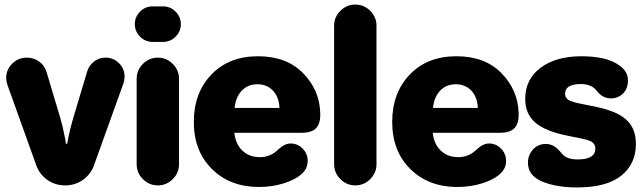

<svg xmlns="http://www.w3.org/2000/svg" viewBox="-20 -806 2826 843"><path d="M139 -81 13 -432Q7 -452 7 -462Q7 -500 33.5 -526.5Q60 -553 98 -553Q129 -553 153 -535Q177 -517 185 -488L245 -287Q255 -254 263 -211Q268 -193 269 -175H275Q279 -199 282 -211Q288 -241 301 -286L363 -493Q371 -519 393 -536Q415 -553 443 -553Q478 -553 502.5 -528.5Q527 -504 527 -469Q527 -455 522 -440L393 -81Q379 -41 344.5 -16.5Q310 8 266 8Q222 8 187.5 -16.5Q153 -41 139 -81Z M650 -622Q618 -622 595 -645Q572 -668 572 -700Q572 -732 595 -755Q618 -778 650 -778H696Q728 -778 751 -755Q774 -732 774 -700Q774 -668 751 -645Q728 -622 696 -622ZM580 -85V-460Q580 -498 607.5 -525.5Q635 -553 673 -553Q711 -553 738.5 -525.5Q766 -498 766 -460V-85Q766 -47 738.5 -19.5Q711 8 673 8Q635 8 607.5 -19.5Q580 -47 580 -85Z M1117 15Q991 15 911 -63.5Q831 -142 831 -271Q831 -398 908 -478.5Q985 -559 1113 -559Q1238 -559 1310.5 -485Q1383 -411 1386 -311Q1388 -266 1369 -244.5Q1350 -223 1304 -223H1009Q1014 -174 1044 -145Q1074 -116 1121 -116Q1168 -116 1202 -150Q1230 -176 1256 -176Q1287 -176 1309 -153.5Q1331 -131 1331 -99Q1331 -64 1301 -39Q1274 -16 1224 -0.5Q1174 15 1117 15ZM1010 -332H1207Q1205 -380 1178.5 -408Q1152 -436 1110 -436Q1068 -436 1041.5 -408Q1015 -380 1010 -332Z M1447 -85V-693Q1447 -731 1474.5 -758.5Q1502 -786 1540 -786Q1578 -786 1605.5 -758.5Q1633 -731 1633 -693V-85Q1633 -47 1605.5 -19.5Q1578 8 1540 8Q1502 8 1474.5 -19.5Q1447 -47 1447 -85Z M1988 15Q1862 15 1782 -63.5Q1702 -142 1702 -271Q1702 -398 1779 -478.5Q1856 -559 1984 -559Q2109 -559 2181.5 -485Q2254 -411 2257 -311Q2259 -266 2240 -244.5Q2221 -223 2175 -223H1880Q1885 -174 1915 -145Q1945 -116 1992 -116Q2039 -116 2073 -150Q2101 -176 2127 -176Q2158 -176 2180 -153.5Q2202 -131 2202 -99Q2202 -64 2172 -39Q2145 -16 2095 -0.5Q2045 15 1988 15ZM1881 -332H2078Q2076 -380 2049.5 -408Q2023 -436 1981 -436Q1939 -436 1912.5 -408Q1886 -380 1881 -332Z M2513 17Q2423 17 2360.5 -9Q2298 -35 2298 -92Q2298 -125 2320 -149.5Q2342 -174 2377 -174Q2411 -174 2439 -141Q2450 -128 2456.5 -122Q2463 -116 2478.5 -111Q2494 -106 2517 -106Q2594 -106 2594 -154Q2594 -170 2582.5 -180Q2571 -190 2536 -197L2468 -211Q2374 -230 2330 -268Q2286 -306 2286 -372Q2286 -458 2353.5 -508.5Q2421 -559 2533 -559Q2584 -559 2628 -549.5Q2672 -540 2704.5 -515Q2737 -490 2737 -453Q2737 -417 2715.5 -395.5Q2694 -374 2662 -374Q2626 -374 2600 -407Q2578 -437 2530 -437Q2461 -437 2461 -394Q2461 -377 2475 -368Q2489 -359 2523 -352L2601 -336Q2691 -317 2731.5 -279Q2772 -241 2772 -174Q2772 -86 2707.5 -34.5Q2643 17 2513 17Z"/></svg>

Font: Jellee Roman
Style: Regular
Weight: 400
Designer: Alfredo Marco Pradil
Foundry: Alfredo Marco Pradil
Version: Version 1.016;PS 001.016;hotconv 1.0.88;makeotf.lib2.5.64775